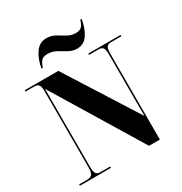

<svg xmlns="http://www.w3.org/2000/svg" viewBox="-211 -1089 1176 1243"><g transform="rotate(-30 377.5 -468.0)"><path d="M25 0H257V-10H183Q161 -10 152 -23.5Q143 -37 143 -73V-656L542 0H623V-641Q623 -677 632 -690.5Q641 -704 664 -704H741V-714H500V-704H572Q594 -704 603.5 -691.5Q613 -679 613 -645V-182L276 -714H25V-704H91Q114 -704 123.5 -691.5Q133 -679 133 -645V-73Q133 -37 122 -23.5Q111 -10 84 -10H25ZM455 -777Q506 -777 535.5 -821.5Q565 -866 575 -930H565Q554 -895 540 -882Q526 -869 497 -869Q464 -869 435.5 -886Q407 -903 378 -919.5Q349 -936 313 -936Q261 -936 230 -890Q199 -844 189 -781H199Q210 -815 224 -829.5Q238 -844 269 -844Q304 -844 333.5 -827.5Q363 -811 392 -794Q421 -777 455 -777Z"/></g></svg>

Font: Noto Serif Display SemiCondensed Extra
Style: Regular
Weight: 800
Width: 4
Designer: Monotype Design Team
Foundry: Monotype Imaging Inc.
Version: Version 1.900